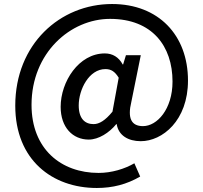

<svg xmlns="http://www.w3.org/2000/svg" viewBox="-20 -755 1012 956"><path d="M462 181C541 181 611 163 678 124L649 58C601 86 536 106 471 106C284 106 137 -13 137 -233C137 -492 331 -661 528 -661C738 -661 839 -525 839 -349C839 -211 762 -127 692 -127C634 -127 614 -166 634 -248L681 -480H607L593 -434H591C571 -471 540 -489 502 -489C372 -489 282 -348 282 -223C282 -121 342 -60 422 -60C471 -60 524 -94 559 -137H561C570 -80 619 -52 681 -52C788 -52 916 -154 916 -354C916 -580 769 -735 538 -735C279 -735 56 -535 56 -229C56 41 240 181 462 181ZM446 -137C403 -137 372 -164 372 -230C372 -309 423 -411 505 -411C533 -411 552 -399 571 -368L540 -199C504 -155 474 -137 446 -137Z"/></svg>

Font: Noto Sans TC Medium
Style: Regular
Weight: 500
Designer: Ryoko NISHIZUKA 西塚涼子 (kana, bopomofo & ideographs); Paul D. Hunt (Latin, Greek & Cyrillic); Sandoll Communications 산돌커뮤니
Foundry: Adobe
Version: Version 2.004;hotconv 1.0.118;makeotfexe 2.5.65603